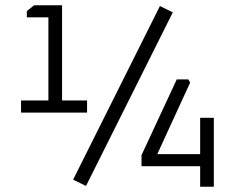

<svg xmlns="http://www.w3.org/2000/svg" viewBox="-20 -710 874 730"><path d="M60 -282V-328H164V-644H82V-668L110 -690H216V-328H311V-282ZM258 -27 588 -687 637 -663 307 -3ZM518 -78V-120L652 -408H696L703 -396L578 -124H741V-262H793V0H741V-78Z"/></svg>

Font: Oxanium ExtraLight Light
Style: Regular
Weight: 300
Version: Version 2.000